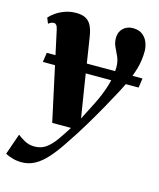

<svg xmlns="http://www.w3.org/2000/svg" viewBox="-143 -621 789 952"><g transform="rotate(15 252.0 -145.0)"><path d="M57 -433.5Q53.5 -449.5 48 -455.8Q42.5 -462 35.5 -462Q28 -462 21.8 -459.2Q15.5 -456.5 7.5 -450.5L-4 -479Q7 -492 26.5 -505.8Q46 -519.5 72.5 -529Q99 -538.5 130.5 -538.5Q160 -538.5 178.8 -528.2Q197.5 -518 207.8 -497.8Q218 -477.5 223 -448Q228 -417 234.2 -376.8Q240.5 -336.5 247.2 -292.5Q254 -248.5 260.8 -205.5Q267.5 -162.5 273.5 -126L287.5 -39L333.5 -129.5Q347.5 -157 358.2 -183.8Q369 -210.5 376.5 -235.8Q384 -261 387.5 -284.8Q391 -308.5 391 -329.5Q391 -359.5 381 -381.8Q371 -404 361 -424.5Q351 -445 351 -470.5Q351 -500 370.5 -519.2Q390 -538.5 421 -538.5Q451 -538.5 469.8 -524.2Q488.5 -510 497.2 -487.8Q506 -465.5 506 -442Q506 -396.5 493.8 -353.5Q481.5 -310.5 460.8 -267Q440 -223.5 414 -177.5Q399.5 -150.5 384.8 -124.2Q370 -98 355 -72Q340 -46 323.8 -19.2Q307.5 7.5 289.8 35.8Q272 64 251 94.5Q219.5 143 189.2 177.2Q159 211.5 127.2 229.2Q95.5 247 58.5 247Q33 247 11 240.5Q-11 234 -26 226L11.5 118Q22 127 46.2 141Q70.5 155 99 155Q134 155 158.5 137.2Q183 119.5 204.8 89Q226.5 58.5 251.5 19H155ZM530.5 -309.5 523.5 -261H32L39 -309.5Z"/></g></svg>

Font: Merriweather 96pt Black
Style: Italic
Weight: 900
Italic angle: -7.8°
Version: Version 2.101